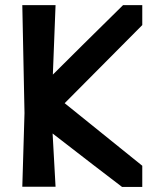

<svg xmlns="http://www.w3.org/2000/svg" viewBox="-20 -741 647 761"><path d="M543.9 0C543.9 -38.1 543.9 -65.4 543.9 -84C407.2 -194.3 304.7 -276.4 236.3 -332C373 -469.7 475.6 -572.3 543.9 -641.6C543.9 -676.8 543.9 -703.1 543.9 -720.7C509.8 -720.7 484.4 -720.7 467.8 -720.7C343.8 -598.6 251 -506.8 189.5 -445.3C194.3 -567.4 198.2 -659.2 200.2 -720.7C141.6 -720.7 97.7 -720.7 68.4 -720.7C72.3 -530.3 75.2 -387.7 77.1 -293C73.2 -163.1 70.3 -65.4 68.4 -1C127 -1 170.9 -1 200.2 -1C195.3 -94.7 191.4 -165 188.5 -211.9C310.5 -117.2 402.3 -46.9 463.9 0C500 0 526.4 0 543.9 0Z"/></svg>

Font: DropForged
Style: Regular
Weight: 400
Designer: Antoine
Version: Version 1.0